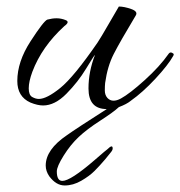

<svg xmlns="http://www.w3.org/2000/svg" viewBox="-20 -312 552 588"><path d="M307 22Q251 22 251 -41Q251 -93 271 -144Q268 -142 243.5 -101.5Q219 -61 183.5 -25Q148 11 112 11Q95 11 73 2Q33 -16 33 -64Q33 -123 73.5 -185.5Q114 -248 125 -252Q140 -256 153.5 -256Q167 -256 181 -250.5Q195 -245 177 -232Q108 -169 79 -92Q68 -62 68 -41.5Q68 -21 78.5 -15Q89 -9 99 -9Q123 -9 164.5 -42.5Q206 -76 279 -182Q289 -197 314 -240.5Q339 -284 344 -292Q360 -292 381.5 -284.5Q403 -277 396 -265Q348 -185 328.5 -147Q309 -109 302 -58Q301 -49 301 -35Q301 -21 309 -12Q324 4 350.5 -10.5Q377 -25 423 -66.5Q469 -108 497 -148Q501 -153 506.5 -150.5Q512 -148 512 -145.5Q512 -143 510 -140Q495 -113 456 -71Q417 -29 380 -3Q368 7 344 16Q328 31 287 57.5Q246 84 221 107.5Q196 131 175 164.5Q154 198 154 213Q154 242 171 242Q196 242 270 178Q308 145 309 145Q324 130 325 141Q326 147 319 155L302 176Q285 196 269.5 211.5Q254 227 229 241.5Q204 256 178 256Q152 256 131 228Q120 212 120 195Q120 146 185 102Q213 82 307 22Z"/></svg>

Font: Allura
Style: Regular
Weight: 400
Designer: Robert E. Leuschke
Foundry: Robert E. Leuschke
Version: Version 1.004